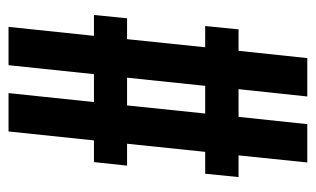

<svg xmlns="http://www.w3.org/2000/svg" viewBox="-165 -575 740 450"><g transform="rotate(90 205.0 -350.0)"><path d="M198.2 0 219.2 -200.2H153.8L132.8 0H43L64 -200.2H15.1L22.9 -277.8H71.8L90.8 -460.9H41L48.8 -539.1H99.1L116.2 -700.2H206.1L189 -539.1H253.9L271 -700.2H360.8L344.2 -539.1H395L387.2 -460.9H335.9L316.9 -277.8H368.2L359.9 -200.2H309.1L288.1 0ZM181.2 -460.9 162.1 -277.8H227.1L246.1 -460.9Z"/></g></svg>

Font: VL Bebas Neue Bold
Style: Regular
Weight: 700
Designer: Ryoichi Tsunekawa
Foundry: Ryoichi Tsunekawa
Version: Version 1.300